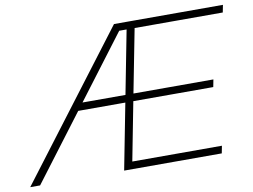

<svg xmlns="http://www.w3.org/2000/svg" viewBox="-99 -810 1213 920"><g transform="rotate(-10 507.5 -350.0)"><path d="M-23 0 508 -700H596L589 -664H527L25 0ZM256 -320 263 -356H530L523 -320ZM434 0 570 -700H1038L1031 -664H602L542 -356H931L924 -320H535L480 -36H916L909 0Z"/></g></svg>

Font: REM Thin
Style: Italic
Weight: 250
Italic angle: -11°
Designer: Octavio Pardo
Foundry: Ashler Design
Version: Version 1.005;gftools[0.9.28]